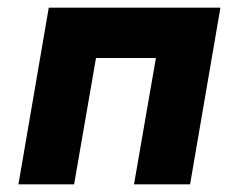

<svg xmlns="http://www.w3.org/2000/svg" viewBox="-20 -480 597 500"><path d="M554 -460H107L28 0H173L230 -329H386L329 0H475Z"/></svg>

Font: Jost*
Style: Bold Italic
Weight: 700
Italic angle: -10°
Version: Version 3.7